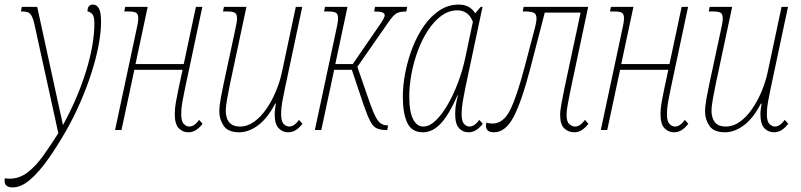

<svg xmlns="http://www.w3.org/2000/svg" viewBox="-65 -566 3486 836"><path d="M-10 250Q-45 250 -45 221Q-45 219 -45 216Q-45 213 -44 210Q-40 211 -35 211.5Q-30 212 -23 212Q20 212 56 184Q92 156 124 111Q156 66 189 14L86 -455Q80 -484 72.5 -497Q65 -510 55 -513Q45 -516 30 -516H26L30 -536H97L195 -86Q199 -70 202.5 -53.5Q206 -37 209 -21Q274 -140 310 -257Q346 -374 346 -465Q346 -497 335 -506.5Q324 -516 316 -516Q316 -546 339 -546Q357 -546 366 -529Q375 -512 375 -470Q375 -425 364 -367.5Q353 -310 332.5 -246.5Q312 -183 284 -119Q256 -55 223 3Q184 71 144.5 127Q105 183 66 216.5Q27 250 -10 250Z M755 10Q730 10 713 -8Q696 -26 696 -69Q696 -95 701 -122Q706 -149 713 -183L730 -262H520L464 0H436L528 -431Q532 -448 534.5 -462.5Q537 -477 537 -486Q537 -505 527.5 -510.5Q518 -516 496 -516H476L480 -536H578L525 -287H735L788 -536H816L741 -183Q734 -149 729 -122Q724 -95 724 -69Q724 -38 735 -26.5Q746 -15 759 -15Q781 -15 802 -44L817 -27Q803 -9 788 0.5Q773 10 755 10Z M977 10Q928 10 909 -18Q890 -46 890 -80Q890 -104 896 -137Q902 -170 908 -198L958 -431Q962 -448 964.5 -462.5Q967 -477 967 -486Q967 -505 957.5 -510.5Q948 -516 926 -516H906L910 -536H1008L936 -198Q930 -169 924 -136Q918 -103 918 -80Q918 -67 923 -51.5Q928 -36 941.5 -25.5Q955 -15 981 -15Q1012 -15 1041 -35.5Q1070 -56 1094 -90.5Q1118 -125 1135.5 -166.5Q1153 -208 1162 -249L1223 -536H1251L1176 -183Q1169 -149 1164 -122.5Q1159 -96 1159 -69Q1159 -38 1170 -26.5Q1181 -15 1194 -15Q1216 -15 1237 -44L1252 -27Q1238 -9 1223 0.5Q1208 10 1190 10Q1165 10 1148 -8Q1131 -26 1131 -69Q1131 -80 1133 -93.5Q1135 -107 1136 -115H1133Q1100 -51 1059 -20.5Q1018 10 977 10Z M1306 0 1398 -431Q1402 -448 1404.5 -462.5Q1407 -477 1407 -486Q1407 -505 1397.5 -510.5Q1388 -516 1366 -516H1346L1350 -536H1448L1395 -287H1471L1574 -437Q1593 -464 1601.5 -478Q1610 -492 1610 -500Q1610 -508 1600 -512Q1590 -516 1564 -516L1568 -536H1708L1704 -516Q1674 -516 1660 -507Q1646 -498 1626 -469L1491 -275L1545 -119Q1560 -77 1571.5 -55.5Q1583 -34 1595.5 -27Q1608 -20 1622 -20H1625L1621 0H1616Q1592 0 1576 -7Q1560 -14 1547.5 -37.5Q1535 -61 1518 -110L1467 -262H1390L1334 0Z M1776 10Q1728 10 1708.5 -31Q1689 -72 1689 -145Q1689 -196 1700 -251.5Q1711 -307 1731.5 -359.5Q1752 -412 1781.5 -454Q1811 -496 1849 -521Q1887 -546 1932 -546Q1960 -546 1977.5 -535Q1995 -524 2004 -508L2028 -536H2036L1961 -183Q1954 -148 1949.5 -121.5Q1945 -95 1945 -69Q1945 -38 1955.5 -26.5Q1966 -15 1979 -15Q2001 -15 2022 -44L2037 -27Q2023 -9 2008 0.5Q1993 10 1975 10Q1950 10 1933.5 -8Q1917 -26 1917 -69Q1917 -92 1920 -109.5Q1923 -127 1929 -151H1927Q1891 -68 1855 -29Q1819 10 1776 10ZM1778 -15Q1805 -15 1832.5 -41.5Q1860 -68 1885 -111.5Q1910 -155 1929.5 -207Q1949 -259 1960 -310L1994 -471Q1984 -497 1966.5 -509Q1949 -521 1927 -521Q1889 -521 1856.5 -497Q1824 -473 1798 -433Q1772 -393 1754 -344Q1736 -295 1726.5 -243.5Q1717 -192 1717 -145Q1717 -80 1733.5 -47.5Q1750 -15 1778 -15Z M2086 10Q2051 10 2051 -18Q2051 -24 2053 -32Q2066 -28 2079 -28Q2127 -28 2156.5 -87.5Q2186 -147 2220 -277L2265 -448Q2271 -471 2271 -486Q2271 -506 2258 -511Q2245 -516 2225 -516H2211L2215 -536H2496L2421 -183Q2414 -148 2408 -117Q2402 -86 2402 -65Q2402 -36 2414 -25.5Q2426 -15 2439 -15Q2461 -15 2482 -44L2497 -27Q2483 -9 2468 0.5Q2453 10 2435 10Q2410 10 2392 -7Q2374 -24 2374 -65Q2374 -86 2380 -117Q2386 -148 2393 -183L2463 -511H2307L2245 -272Q2207 -125 2171.5 -57.5Q2136 10 2086 10Z M2870 10Q2845 10 2828 -8Q2811 -26 2811 -69Q2811 -95 2816 -122Q2821 -149 2828 -183L2845 -262H2635L2579 0H2551L2643 -431Q2647 -448 2649.5 -462.5Q2652 -477 2652 -486Q2652 -505 2642.5 -510.5Q2633 -516 2611 -516H2591L2595 -536H2693L2640 -287H2850L2903 -536H2931L2856 -183Q2849 -149 2844 -122Q2839 -95 2839 -69Q2839 -38 2850 -26.5Q2861 -15 2874 -15Q2896 -15 2917 -44L2932 -27Q2918 -9 2903 0.5Q2888 10 2870 10Z M3092 10Q3043 10 3024 -18Q3005 -46 3005 -80Q3005 -104 3011 -137Q3017 -170 3023 -198L3073 -431Q3077 -448 3079.5 -462.5Q3082 -477 3082 -486Q3082 -505 3072.5 -510.5Q3063 -516 3041 -516H3021L3025 -536H3123L3051 -198Q3045 -169 3039 -136Q3033 -103 3033 -80Q3033 -67 3038 -51.5Q3043 -36 3056.5 -25.5Q3070 -15 3096 -15Q3127 -15 3156 -35.5Q3185 -56 3209 -90.5Q3233 -125 3250.5 -166.5Q3268 -208 3277 -249L3338 -536H3366L3291 -183Q3284 -149 3279 -122.5Q3274 -96 3274 -69Q3274 -38 3285 -26.5Q3296 -15 3309 -15Q3331 -15 3352 -44L3367 -27Q3353 -9 3338 0.5Q3323 10 3305 10Q3280 10 3263 -8Q3246 -26 3246 -69Q3246 -80 3248 -93.5Q3250 -107 3251 -115H3248Q3215 -51 3174 -20.5Q3133 10 3092 10Z"/></svg>

Font: Noto Serif ExtraCondensed Thin
Style: Italic
Weight: 100
Width: 2
Italic angle: -12°
Designer: Monotype Design Team
Foundry: Monotype Imaging Inc.
Version: Version 2.013